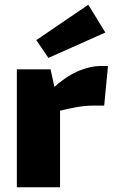

<svg xmlns="http://www.w3.org/2000/svg" viewBox="-20 -789 480 809"><path d="M193 -497 215 -397 233 -384V0H51V-497ZM435 -511 419 -344H371Q341 -344 305 -338Q269 -332 214 -318L203 -417Q253 -464 305.5 -487.5Q358 -511 407 -511ZM352 -769 424 -652 184 -545 133 -620Z"/></svg>

Font: Exo 2 ExtraBold
Style: Regular
Weight: 800
Designer: Natanael Gama
Foundry: Natanael Gama
Version: Version 2.010